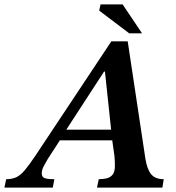

<svg xmlns="http://www.w3.org/2000/svg" viewBox="-77 -849 796 869"><path d="M162 0H-57L-49 -38Q-23 -38 -4 -46.5Q15 -55 35 -78.5Q55 -102 85 -147L427 -662H501L581 -131Q589 -82 607.5 -60Q626 -38 664 -38L658 0H362L370 -38Q388 -38 404.5 -41.5Q421 -45 432 -57.5Q443 -70 443 -98Q443 -109 442.5 -121Q442 -133 441 -143L431 -214H194L139 -129Q130 -114 121 -97Q112 -80 112 -65Q112 -48 124.5 -43Q137 -38 169 -38ZM223 -262H426L398 -525H394ZM566 -698H508L372 -801L378 -829H478Z"/></svg>

Font: STIX Two Text SemiBold
Style: Italic
Weight: 600
Italic angle: -12°
Designer: Ross Mills, John Hudson & Paul Hanslow, Tiro Typeworks Ltd; with prior portions MicroPress Inc. and Coen Hoffman, Elsevi
Foundry: Tiro Typeworks Ltd
Version: Version 2.13 b171